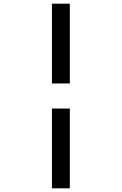

<svg xmlns="http://www.w3.org/2000/svg" viewBox="-20 -821 660 1041"><path d="M261.5 -368.5V-801H358.5V-368.5ZM261.5 200V-232.5H358.5V200Z"/></svg>

Font: Monaspace Neon Var
Style: Regular
Weight: 400
Designer: Riley Cran and the Lettermatic Team
Version: Version 1.000 (Monaspace Neon Var)